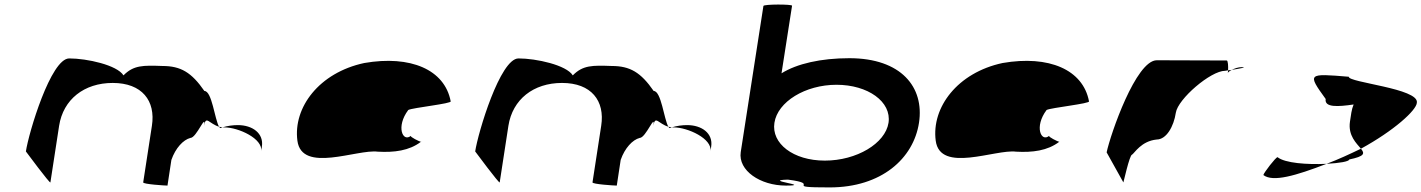

<svg xmlns="http://www.w3.org/2000/svg" viewBox="-20 -810 6204 838"><path d="M93 -149C93 -149 199 -6 200 -14L238 -261C256 -376 347 -448 472 -448C600 -448 660 -370 643 -261L605 -14C604 -6 700 0 711 0L728 -112C746 -164 780 -200 811 -208C838 -208 880 -320 871 -261C878 -309 894 -269 936 -257C917 -290 905 -413 872 -413C816 -494 769 -522 689 -522C605 -525 563 -526 519 -481C491 -526 360 -555 282 -555C202 -555 105 -230 93 -149ZM936 -257C938 -254 940 -252 942 -251L951 -254ZM951 -254H960C1020 -254 1129 -205 1120 -149L1123 -170C1132 -228 1082 -264 1018 -264C997 -264 973 -261 951 -254Z M1278 -196C1297 -52 1539 -160 1629 -148C1700 -144 1766 -152 1817 -191C1809 -193 1770 -212 1773 -217C1738 -188 1707 -257 1762 -330C1781 -340 1955 -358 1947 -368C1921 -506 1772 -570 1570 -535C1373 -493 1259 -341 1278 -196ZM1773 -217V-218ZM1818 -192 1817 -191C1819 -191 1819 -191 1818 -190Z M2054 -149C2054 -149 2160 -6 2161 -14L2199 -261C2217 -376 2308 -448 2433 -448C2561 -448 2621 -370 2604 -261L2566 -14C2565 -6 2661 0 2672 0L2689 -112C2707 -164 2741 -200 2772 -208C2799 -208 2841 -320 2832 -261C2839 -309 2855 -269 2897 -257C2878 -290 2866 -413 2833 -413C2777 -494 2730 -522 2650 -522C2566 -525 2524 -526 2480 -481C2452 -526 2321 -555 2243 -555C2163 -555 2066 -230 2054 -149ZM2897 -257C2899 -254 2901 -252 2903 -251L2912 -254ZM2912 -254H2921C2981 -254 3090 -205 3081 -149L3084 -170C3093 -228 3043 -264 2979 -264C2958 -264 2934 -261 2912 -254Z M3213 -146C3201 -66 3298 0 3410 0C3531 0 3301 -23 3419 -26C3574 -6 3386 8 3601 8C3827 8 3967 -118 3991 -274C4015 -430 3913 -556 3687 -556C3563 -556 3458 -532 3391 -490L3437 -785C3438 -792 3313 -792 3312 -784ZM3360 -274C3374 -366 3495 -440 3631 -440C3768 -440 3872 -366 3858 -274C3844 -184 3719 -109 3580 -109C3442 -109 3346 -184 3360 -274Z M4064 -196C4083 -52 4325 -160 4415 -148C4486 -144 4552 -152 4603 -191C4595 -193 4556 -212 4559 -217C4524 -188 4493 -257 4548 -330C4567 -340 4741 -358 4733 -368C4707 -506 4558 -570 4356 -535C4159 -493 4045 -341 4064 -196ZM4559 -217V-218ZM4604 -192 4603 -191C4605 -191 4605 -191 4604 -190Z M4810 -145 4883 -14C4882 -6 4910 -135 4921 -135C4932 -142 4961 -194 5028 -201C5071 -201 5103 -258 5112 -318C5121 -378 5264 -501 5327 -501C5327 -501 5332 -502 5340 -503C5341 -520 5340 -546 5334 -546C5334 -546 5147 -547 5029 -547C4938 -547 4827 -225 4810 -145ZM5340 -503C5340 -498 5339 -494 5339 -491C5339 -494 5346 -500 5356 -505C5350 -504 5345 -504 5340 -503ZM5356 -505C5387 -510 5427 -517 5400 -517C5384 -517 5368 -511 5356 -505Z M5494 -46C5536 -14 5635 -43 5770 -95C5685 -91 5588 -98 5556 -124C5548 -124 5496 -56 5494 -46ZM5766 -378C5760 -340 5820 -344 5888 -354C5879 -333 5876 -306 5872 -279C5863 -218 5901 -184 5920 -161C6063 -239 6163 -329 6164 -362C6174 -424 5863 -450 5867 -475C5688 -490 5685 -490 5766 -378ZM5770 -95C5826 -98 5868 -105 5869 -114C5937 -128 5937 -140 5920 -161C5870 -137 5821 -114 5770 -95Z"/></svg>

Font: Ampere
Style: SuExtIta
Weight: 400
Version: Version 1